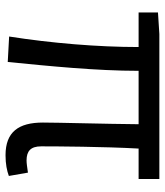

<svg xmlns="http://www.w3.org/2000/svg" viewBox="29 -612 596 694"><g transform="rotate(90 327.0 -265.0)"><path d="M541 13C573 13 597 8 616 1L604 -68C583 -65 570 -63 560 -63C526 -63 509 -78 509 -116C509 -169 510 -344 517 -468H627V-543H103L25 -538V-468H150C150 -321 136 -153 112 0L204 5C219 -146 236 -315 236 -468H429C428 -348 423 -179 423 -122C423 -34 457 13 541 13Z"/></g></svg>

Font: Noto Sans CJK TC Regular
Style: Regular
Weight: 400
Designer: Ryoko NISHIZUKA (kana & ideographs); Paul D. Hunt (Latin, Greek & Cyrillic); Wenlong ZHANG (bopomofo); Sandoll Communica
Foundry: Adobe Systems Incorporated
Version: Version 1.001;PS 1.001;hotconv 1.0.78;makeotf.lib2.5.61930